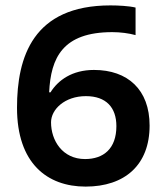

<svg xmlns="http://www.w3.org/2000/svg" viewBox="-20 -681 612 711"><path d="M43 -282C43 -76 155 10 297 10C442 10 534 -70 534 -216C534 -349 453 -422 328 -422C247 -422 195 -384 167 -339H162C168 -467 212 -562 396 -562C425 -562 457 -558 482 -551V-653C458 -659 417 -661 389 -661C102 -661 43 -470 43 -282ZM295 -92C211 -92 169 -161 169 -228C169 -276 220 -325 298 -325C373 -325 411 -283 411 -214C411 -130 363 -92 295 -92Z"/></svg>

Font: Noto Sans Telugu SemiBold
Style: Regular
Weight: 600
Designer: Jelle Bosma - Monotype Design Team
Foundry: Monotype Imaging Inc.
Version: Version 2.005